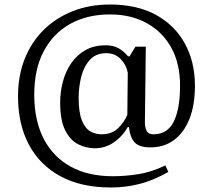

<svg xmlns="http://www.w3.org/2000/svg" viewBox="-20 -646 945 852"><path d="M472 186Q340 186 248 136Q156 86 108 -4.5Q60 -95 60 -219Q60 -310 89.5 -384.5Q119 -459 173.5 -513Q228 -567 303 -596.5Q378 -626 468 -626Q588 -626 672 -580Q756 -534 800.5 -452.5Q845 -371 845 -266Q845 -179 820.5 -118Q796 -57 752 -24.5Q708 8 647 8Q600 8 579 -12.5Q558 -33 552 -82H547Q522 -39 484 -13.5Q446 12 401 12Q363 12 327.5 -5.5Q292 -23 269.5 -67.5Q247 -112 247 -191Q247 -238 259 -283.5Q271 -329 296 -365.5Q321 -402 359 -423.5Q397 -445 449 -445Q485 -445 508.5 -430.5Q532 -416 548 -396H555L581 -439H627L623 -103Q623 -82 630.5 -66Q638 -50 661 -50Q723 -50 751 -106.5Q779 -163 779 -266Q779 -364 740 -434.5Q701 -505 631 -543.5Q561 -582 468 -582Q368 -582 292.5 -540.5Q217 -499 174.5 -419.5Q132 -340 132 -226Q132 -112 173.5 -31Q215 50 293 93Q371 136 480 136Q536 136 593.5 127Q651 118 714 88L727 117Q660 155 598.5 170.5Q537 186 472 186ZM430 -50Q477 -50 505 -78Q533 -106 545 -137L547 -323Q541 -357 516 -383.5Q491 -410 451 -410Q405 -410 378 -379.5Q351 -349 340 -303.5Q329 -258 329 -212Q329 -147 343.5 -111.5Q358 -76 381 -63Q404 -50 430 -50Z"/></svg>

Font: STIX Two Text
Style: Regular
Weight: 400
Designer: Ross Mills, John Hudson & Paul Hanslow, Tiro Typeworks Ltd; with prior portions MicroPress Inc., and Coen Hoffman.
Foundry: Tiro Typeworks Ltd
Version: Version 2.13 b171